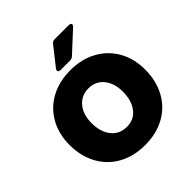

<svg xmlns="http://www.w3.org/2000/svg" viewBox="-206 -911 1071 1071"><g transform="rotate(-45 330.0 -375.5)"><path d="M32 -287Q32 -373 69.5 -439.5Q107 -506 174.5 -542.5Q242 -579 330 -579Q418 -579 485.5 -542Q553 -505 590.5 -439Q628 -373 628 -287Q628 -198 591 -130Q554 -62 486.5 -25Q419 12 330 12Q242 12 174.5 -25Q107 -62 69.5 -130Q32 -198 32 -287ZM453 -287Q453 -354 419.5 -395Q386 -436 330 -436Q274 -436 239.5 -395Q205 -354 205 -287Q205 -216 239 -174Q273 -132 330 -132Q387 -132 420 -174.5Q453 -217 453 -287ZM292 -618Q284 -618 279.5 -621.5Q275 -625 275 -630Q275 -635 280 -642L366 -751Q375 -763 390 -763H501Q509 -763 514 -760Q519 -757 519 -752Q519 -746 511 -738L392 -628Q382 -618 368 -618Z"/></g></svg>

Font: Open Sauce Two Black
Style: Regular
Weight: 900
Designer: Alfredo Marco Pradil
Foundry: Creative Sauce Fz LLC
Version: Version 1.477